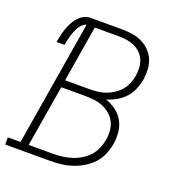

<svg xmlns="http://www.w3.org/2000/svg" viewBox="-148 -844 881 952"><g transform="rotate(20 292.5 -367.5)"><path d="M-15 0V-38H52L161 -696Q152 -695 144 -688Q136 -681 130 -673Q124 -665 119.5 -656.5Q115 -648 111.5 -639Q108 -630 105 -620.5Q102 -611 100 -602Q98 -593 96 -583.5Q94 -574 92 -565H50Q53 -583 57 -600.5Q61 -618 67 -635.5Q73 -653 81.5 -670Q90 -687 102.5 -702Q115 -717 132.5 -726Q150 -735 168 -735H332Q360 -735 387 -731Q414 -727 438 -716Q462 -705 480.5 -686.5Q499 -668 509.5 -644Q520 -620 521.5 -592.5Q523 -565 519 -537Q514 -511 503.5 -485Q493 -459 474 -438Q455 -417 430.5 -403Q406 -389 379 -381Q408 -371 432.5 -353Q457 -335 472 -309Q487 -283 490.5 -251.5Q494 -220 489 -188Q484 -159 472.5 -131Q461 -103 440.5 -80.5Q420 -58 393.5 -42Q367 -26 338.5 -16.5Q310 -7 281.5 -3.5Q253 0 224 0ZM285 -401Q306 -401 327.5 -403.5Q349 -406 369.5 -413.5Q390 -421 409 -433.5Q428 -446 442.5 -463Q457 -480 465 -500.5Q473 -521 477 -542Q480 -564 479 -585.5Q478 -607 470 -625.5Q462 -644 447.5 -658.5Q433 -673 414.5 -681.5Q396 -690 375 -693.5Q354 -697 332 -697H204L155 -401ZM95 -38H224Q248 -38 272 -41Q296 -44 320 -51.5Q344 -59 366.5 -72.5Q389 -86 406 -104.5Q423 -123 433 -146.5Q443 -170 447 -194Q451 -218 449 -242.5Q447 -267 436.5 -287.5Q426 -308 408.5 -323Q391 -338 369.5 -347Q348 -356 324 -359Q300 -362 276 -362H149Z"/></g></svg>

Font: Iosevka Etoile XLtObl
Style: Regular
Weight: 200
Italic angle: -9°
Designer: Belleve Invis
Foundry: Belleve Invis
Version: Version 15.5.2; ttfautohint (v1.8.4)